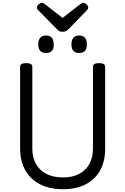

<svg xmlns="http://www.w3.org/2000/svg" viewBox="-20 -1345 903 1384"><path d="M434 19Q362 19 305 -1Q248 -21 208 -59Q168 -97 146.5 -151Q125 -205 125 -273V-863Q125 -877 136 -883.5Q147 -890 169 -890Q191 -890 202 -883.5Q213 -877 213 -863V-273Q213 -209 239.5 -162.5Q266 -116 315.5 -91Q365 -66 434 -66Q502 -66 550 -91Q598 -116 624 -162.5Q650 -209 650 -273V-863Q650 -877 661 -883.5Q672 -890 694 -890Q738 -890 738 -863V-273Q738 -182 701.5 -116.5Q665 -51 597 -16Q529 19 434 19ZM312 -963Q284 -963 270 -978.5Q256 -994 256 -1025Q256 -1057 270 -1073Q284 -1089 312 -1089Q340 -1089 353.5 -1073Q367 -1057 367 -1025Q369 -994 354.5 -978.5Q340 -963 312 -963ZM551 -963Q523 -963 509 -978.5Q495 -994 495 -1025Q495 -1057 509 -1073Q523 -1089 551 -1089Q578 -1089 592 -1073Q606 -1057 606 -1025Q607 -994 592.5 -978.5Q578 -963 551 -963ZM581 -1325Q591 -1325 603.5 -1313.5Q616 -1302 616 -1291Q616 -1289 615.5 -1285Q615 -1281 610 -1275L475 -1136Q468 -1130 459.5 -1123Q451 -1116 431 -1116Q412 -1116 403.5 -1123Q395 -1130 389 -1136L252 -1275Q247 -1281 246.5 -1285Q246 -1289 246 -1291Q246 -1302 259 -1313.5Q272 -1325 281 -1325Q288 -1325 293.5 -1321.5Q299 -1318 306 -1313L431 -1216L556 -1313Q564 -1318 569 -1321.5Q574 -1325 581 -1325Z"/></svg>

Font: Playwrite GB S
Style: Regular
Weight: 400
Designer: Veronika Burian, José Scaglione
Foundry: TypeTogether
Version: Version 1.000